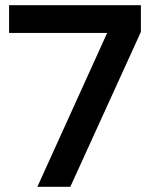

<svg xmlns="http://www.w3.org/2000/svg" viewBox="-20 -720 579 740"><path d="M15 -700V-593H393L124 0H251L523 -597V-700Z"/></svg>

Font: Space Text SemiBold
Style: Regular
Weight: 600
Designer: Florian Karsten (Space Text), Colophon Foundry (Space Mono)
Foundry: Florian Karsten
Version: Version 1.003;PS 001.003;hotconv 1.0.88;makeotf.lib2.5.64775